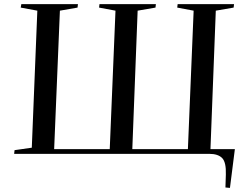

<svg xmlns="http://www.w3.org/2000/svg" viewBox="-20 -750 1191 936"><path d="M244 -23H515L543 -698L463 -713L465 -730H740L738 -713L651 -698L625 -23H896L924 -698L844 -713L846 -730H1121L1119 -713L1032 -698L1006 -23H1125L1101 166L1079 164L1081 101Q1083 41 1063 20.5Q1043 0 1000 0H49L51 -18L135 -30L162 -698L81 -713L84 -730H360L358 -713L272 -698Z"/></svg>

Font: Literata 72pt Medium
Style: Italic
Weight: 500
Italic angle: -2°
Designer: Latin by Veronika Burian and Jose Scaglione. Greek by Irene Vlachou. Cyrillic by Vera Evstafieva
Foundry: TypeTogether
Version: Version 3.002